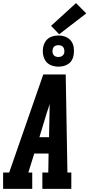

<svg xmlns="http://www.w3.org/2000/svg" viewBox="-35 -1213 574 1233"><path d="M-15 0V-105H24L243 -735H387L398 -105H423V0H237V-105H275L277 -227H185L147 -105H172V0ZM280 -332 283 -490Q283 -504 283.5 -518Q284 -532 284 -546Q280 -532 275.5 -518Q271 -504 266 -490L218 -332ZM340 -785Q316 -785 294 -793.5Q272 -802 259 -820Q246 -838 242 -861.5Q238 -885 242 -909Q245 -926 253.5 -941.5Q262 -957 276 -967Q290 -977 307 -981Q324 -985 340 -985Q364 -985 386 -976.5Q408 -968 421.5 -950Q435 -932 438.5 -908.5Q442 -885 438 -861Q436 -844 427.5 -828.5Q419 -813 404.5 -803Q390 -793 373.5 -789Q357 -785 340 -785ZM340 -847Q347 -847 353 -848.5Q359 -850 364.5 -854Q370 -858 373.5 -863.5Q377 -869 378 -876Q379 -885 377.5 -894Q376 -903 371 -910Q366 -917 357.5 -920Q349 -923 340 -923Q334 -923 327.5 -921.5Q321 -920 315.5 -916Q310 -912 307 -906.5Q304 -901 303 -894Q301 -885 302.5 -876Q304 -867 309 -860Q314 -853 322.5 -850Q331 -847 340 -847ZM345 -993 293 -1047 453 -1193 519 -1127Z"/></svg>

Font: Iosevka Slab Extrabold Oblique
Style: Regular
Weight: 800
Italic angle: -9°
Monospace: yes
Designer: Belleve Invis
Foundry: Belleve Invis
Version: Version 11.1.1; ttfautohint (v1.8.3)